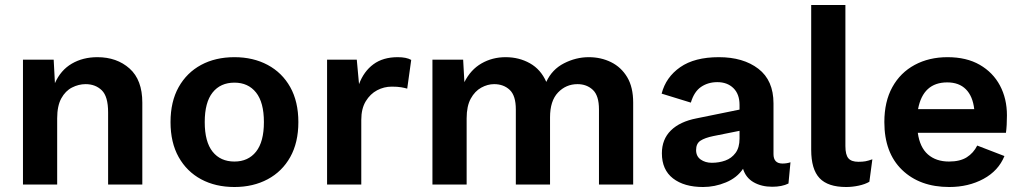

<svg xmlns="http://www.w3.org/2000/svg" viewBox="-20 -739 4097 769"><path d="M72 0V-500H195L200 -406Q223 -458 267.5 -484Q312 -510 370 -510Q448 -510 499 -464.5Q550 -419 550 -328V0H413V-289Q413 -353 387.5 -377.5Q362 -402 323 -402Q295 -402 268.5 -388.5Q242 -375 225.5 -345Q209 -315 209 -265V0Z M919 -510Q994 -510 1052 -479Q1110 -448 1142.5 -390Q1175 -332 1175 -250Q1175 -168 1142.5 -110Q1110 -52 1052 -21Q994 10 919 10Q843 10 785.5 -21Q728 -52 695.5 -110Q663 -168 663 -250Q663 -332 695.5 -390Q728 -448 785.5 -479Q843 -510 919 -510ZM919 -408Q863 -408 831.5 -368.5Q800 -329 800 -250Q800 -171 831.5 -131.5Q863 -92 919 -92Q974 -92 1005.5 -131.5Q1037 -171 1037 -250Q1037 -329 1005.5 -368.5Q974 -408 919 -408Z M1290 0V-500H1409L1418 -402Q1437 -453 1475.5 -481.5Q1514 -510 1573 -510Q1608 -510 1627 -499L1611 -384Q1601 -387 1586.5 -389.5Q1572 -392 1549 -392Q1518 -392 1490.5 -377.5Q1463 -363 1445 -333.5Q1427 -304 1427 -259V0Z M1712 0V-500H1835L1840 -410Q1865 -460 1908.5 -485Q1952 -510 2005 -510Q2059 -510 2102.5 -485.5Q2146 -461 2168 -411Q2191 -461 2239 -485.5Q2287 -510 2338 -510Q2387 -510 2427.5 -490Q2468 -470 2492 -430Q2516 -390 2516 -328V0H2379V-301Q2379 -356 2354.5 -379Q2330 -402 2293 -402Q2247 -402 2215 -368.5Q2183 -335 2183 -269V0H2046V-301Q2046 -356 2021.5 -379Q1997 -402 1959 -402Q1933 -402 1907.5 -388Q1882 -374 1865.5 -344Q1849 -314 1849 -265V0Z M2942 -319Q2942 -362 2917.5 -386Q2893 -410 2853 -410Q2816 -410 2788 -391Q2760 -372 2747 -328L2630 -364Q2647 -430 2704.5 -470Q2762 -510 2859 -510Q2957 -510 3017.5 -463.5Q3078 -417 3078 -325V-122Q3078 -84 3114 -84Q3131 -84 3146 -89L3138 -4Q3112 9 3073 9Q3030 9 2998.5 -9Q2967 -27 2956 -63Q2932 -27 2887.5 -8.5Q2843 10 2796 10Q2720 10 2675.5 -24.5Q2631 -59 2631 -125Q2631 -181 2667 -216.5Q2703 -252 2770 -265L2942 -300ZM2768 -138Q2768 -113 2786.5 -100Q2805 -87 2831 -87Q2860 -87 2885 -96Q2910 -105 2926 -126.5Q2942 -148 2942 -184V-215L2837 -194Q2803 -187 2785.5 -175.5Q2768 -164 2768 -138Z M3366 -719V-154Q3366 -119 3378 -105Q3390 -91 3418 -91Q3435 -91 3446 -93Q3457 -95 3474 -101L3462 -11Q3445 -1 3419.5 4.5Q3394 10 3369 10Q3296 10 3262.5 -25.5Q3229 -61 3229 -139V-719Z M3782 10Q3664 10 3593 -58.5Q3522 -127 3522 -250Q3522 -332 3554 -390Q3586 -448 3643.5 -479Q3701 -510 3775 -510Q3851 -510 3904 -479.5Q3957 -449 3985 -396.5Q4013 -344 4013 -277Q4013 -257 4012 -239Q4011 -221 4009 -207H3656Q3664 -149 3696.5 -120.5Q3729 -92 3781 -92Q3825 -92 3852 -109Q3879 -126 3894 -156L4003 -114Q3979 -55 3919 -22.5Q3859 10 3782 10ZM3774 -409Q3677 -409 3657 -302H3882Q3876 -354 3848.5 -381.5Q3821 -409 3774 -409Z"/></svg>

Font: Work Sans SemiBold
Style: Regular
Weight: 600
Designer: Wei Huang
Foundry: Wei Huang
Version: Version 2.010; ttfautohint (v1.8.3)